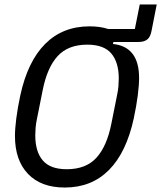

<svg xmlns="http://www.w3.org/2000/svg" viewBox="-20 -828 722 860"><path d="M682 -808 659 -691Q654 -663 640 -651.5Q626 -640 600 -640H488L486 -631Q603 -619 603 -479Q603 -447 597 -400Q591 -353 579 -297Q546 -145 468 -66.5Q390 12 270 12Q164 12 105.5 -49Q47 -110 47 -219Q47 -251 53 -298Q59 -345 71 -401Q104 -553 182.5 -631.5Q261 -710 381 -710Q429 -710 465 -698H584L606 -808ZM279 -70Q365 -70 412 -121.5Q459 -173 479 -275L504 -400Q509 -423 510.5 -442Q512 -461 512 -476Q512 -549 478.5 -588.5Q445 -628 371 -628Q285 -628 238 -576.5Q191 -525 171 -423L146 -298Q141 -275 139.5 -256Q138 -237 138 -222Q138 -149 171.5 -109.5Q205 -70 279 -70Z"/></svg>

Font: IBM Plex Sans Condensed Text
Style: Italic
Weight: 450
Width: 3
Italic angle: -11°
Designer: Mike Abbink, Paul van der Laan, Pieter van Rosmalen
Foundry: Bold Monday
Version: Version 1.1